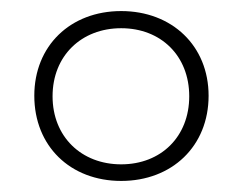

<svg xmlns="http://www.w3.org/2000/svg" viewBox="-20 -784 438 347"><path d="M199 -764C107 -764 42 -701 42 -611C42 -520 107 -457 199 -457C291 -457 357 -520 357 -611C357 -701 291 -764 199 -764ZM199 -733C271 -733 322 -683 322 -610C322 -537 271 -487 199 -487C127 -487 75 -537 75 -610C75 -683 127 -733 199 -733Z"/></svg>

Font: Montserrat ExtraLight
Style: Regular
Weight: 250
Designer: Julieta Ulanovsky
Foundry: Julieta Ulanovsky
Version: Version 4.000